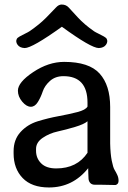

<svg xmlns="http://www.w3.org/2000/svg" viewBox="-20 -815 565 847"><path d="M89 -603Q67 -604 57.5 -617.5Q48 -631 54 -643Q56 -648 66.5 -654Q77 -660 90.5 -666.5Q104 -673 110 -677Q154 -707 184.5 -738Q215 -769 227 -782Q239 -795 252 -795Q271 -795 283 -782Q295 -769 323.5 -738Q352 -707 395 -677Q401 -673 414.5 -666.5Q428 -660 438.5 -654Q449 -648 451 -643Q457 -631 447.5 -617.5Q438 -604 416 -603Q382 -603 253 -697Q122 -603 89 -603ZM466 -182Q467 -136 473 -106Q479 -76 485.5 -65.5Q492 -55 497.5 -43Q503 -31 503 -18Q503 -8 498 -3.5Q493 1 490 1Q487 1 478 1L427 0H399Q385 0 378 -8Q371 -16 370.5 -27.5Q370 -39 369.5 -51.5Q369 -64 369 -73Q301 12 196 12Q120 12 80 -29.5Q40 -71 40 -138V-148Q40 -199 70.5 -232.5Q101 -266 146.5 -280Q192 -294 238 -302.5Q284 -311 321 -320.5Q358 -330 366 -345V-362Q366 -479 260 -479Q224 -479 200.5 -458Q177 -437 168.5 -411.5Q160 -386 147 -365Q134 -344 116 -344Q97 -344 78 -366.5Q59 -389 59 -415Q59 -452 126.5 -497Q194 -542 263 -542Q373 -542 419.5 -490.5Q466 -439 466 -343ZM366 -141V-280Q351 -267 311 -255Q271 -243 234.5 -235Q198 -227 168.5 -207Q139 -187 139 -158V-150Q139 -117 161.5 -94.5Q184 -72 228 -72Q320 -72 366 -141Z"/></svg>

Font: Coupeur_Texte
Style: Regular
Weight: 400
Designer: Léa Rolland
Version: Version 1.000;PS 001.000;hotconv 1.0.88;makeotf.lib2.5.64775